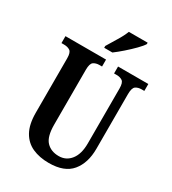

<svg xmlns="http://www.w3.org/2000/svg" viewBox="-222 -1048 1055 1176"><g transform="rotate(30 306.0 -460.5)"><path d="M312 10Q246 10 196 -12.5Q146 -35 118 -85Q90 -135 90 -217V-602Q90 -643 73.5 -654Q57 -665 32 -665H13V-714H300V-665H282Q257 -665 240.5 -653.5Q224 -642 224 -598V-210Q224 -125 256.5 -91Q289 -57 344 -57Q396 -57 428 -98Q460 -139 460 -213V-602Q460 -643 444 -654Q428 -665 403 -665H385V-714H599V-665H580Q555 -665 538.5 -653.5Q522 -642 522 -598V-211Q522 -111 472 -50.5Q422 10 312 10ZM254 -784Q274 -818 298.5 -857.5Q323 -897 336 -931H469V-921Q459 -904 431.5 -876Q404 -848 371.5 -819.5Q339 -791 312 -771H254Z"/></g></svg>

Font: Noto Serif Armenian ExtraCondensed
Style: Bold
Weight: 700
Width: 2
Designer: Monotype Design Team
Foundry: Monotype Imaging Inc.
Version: Version 2.008; ttfautohint (v1.8.4.7-5d5b)